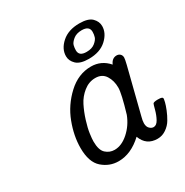

<svg xmlns="http://www.w3.org/2000/svg" viewBox="-158 -804 905 938"><g transform="rotate(-30 294.5 -335.0)"><path d="M116.2 -144Q116.2 -211.9 143.6 -283.9Q170.9 -356 229 -409.9Q287.1 -463.9 358.9 -463.9Q417 -463.9 456.1 -418.9Q468.3 -447.8 494.1 -448.2Q506.3 -448.2 514.2 -440.7Q522 -433.1 522 -420.9Q522 -412.1 515.1 -383.8L450.2 -127Q445.3 -109.9 444.8 -94.2Q444.8 -74.2 455.3 -64.2Q465.8 -54.2 477.1 -54.2Q494.1 -54.2 506.1 -76.2Q518.1 -98.1 525.1 -125Q532.2 -151.9 534.2 -154.8Q538.1 -160.6 560.1 -161.1Q578.1 -161.1 583.5 -158.4Q588.9 -155.8 588.9 -148.9Q588.9 -146 585.4 -131.6Q582 -117.2 572.5 -93.5Q563 -69.8 550 -47.9Q537.1 -25.9 514.6 -10.5Q492.2 4.9 465.8 4.9Q402.8 4.9 380.9 -55.2Q316.9 4.9 246.1 4.9Q195.3 4.9 155.8 -29.5Q116.2 -64 116.2 -144ZM187 -140.1Q187 -91.3 208 -72.3Q229 -53.2 256.8 -53.2Q296.9 -53.2 335.4 -87.6Q374 -122.1 393.1 -171.9Q423.8 -274.9 423.8 -308.1Q423.8 -347.2 405.5 -376Q387.2 -404.8 349.1 -404.8Q313 -404.8 283 -380.9Q252.9 -356.9 236.1 -323.5Q219.2 -290 207 -251Q194.8 -211.9 190.9 -183.6Q187 -155.3 187 -140.1ZM278.8 -567.9Q278.8 -608.9 315.9 -641.8Q353 -674.8 415 -674.8Q464.8 -674.8 485.4 -654.3Q505.9 -633.8 505.9 -607.9Q505.9 -567.9 469.5 -534.4Q433.1 -501 370.1 -501Q321.3 -501 300 -521.5Q278.8 -542 278.8 -567.9ZM335 -568.8Q335 -535.6 377.9 -536.1Q407.7 -536.1 425.3 -550.5Q442.9 -564.9 447 -578.4Q451.2 -591.8 451.2 -606.9Q451.2 -640.1 408.2 -640.1Q378.4 -640.1 360.1 -625Q341.8 -609.9 338.4 -596.4Q335 -583 335 -568.8Z"/></g></svg>

Font: CMU Concrete
Style: Italic
Weight: 500
Italic angle: -14.04°
Version: Version 0.7.0